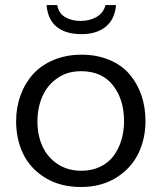

<svg xmlns="http://www.w3.org/2000/svg" viewBox="-20 -730 644 761"><path d="M302.7 -513.2Q364.3 -513.2 413.1 -492.7Q461.9 -472.2 492.9 -436.3Q523.9 -400.4 540.3 -353Q556.6 -305.7 556.6 -250.5Q556.6 -178.7 527.6 -120.1Q498.5 -61.5 439.5 -25.1Q380.4 11.2 300.8 11.2Q220.2 11.2 161.1 -24.2Q102.1 -59.6 73 -117.9Q43.9 -176.3 43.9 -249.5Q43.9 -304.2 61.3 -352.1Q78.6 -399.9 110.8 -435.8Q143.1 -471.7 192.6 -492.4Q242.2 -513.2 302.7 -513.2ZM471.7 -249.5Q471.7 -335.4 428 -391.6Q384.3 -447.8 300.8 -447.8Q246.1 -447.8 206.3 -419.4Q166.5 -391.1 147.5 -346.7Q128.4 -302.2 128.4 -248.5Q128.4 -195.3 147.5 -151.9Q166.5 -108.4 206.8 -80.8Q247.1 -53.2 302.7 -53.2Q344.2 -53.2 377.2 -69.1Q410.2 -85 430.4 -112.5Q450.7 -140.1 461.2 -175Q471.7 -210 471.7 -249.5ZM397.9 -710H439.9Q435.1 -653.3 398.9 -624Q362.8 -594.7 303.2 -594.7Q240.7 -594.7 205.1 -623.3Q169.4 -651.9 164.6 -710H207Q212.4 -677.2 238.3 -662.1Q264.2 -647 299.8 -647Q335 -647 362.8 -662.8Q390.6 -678.7 397.9 -710Z"/></svg>

Font: RGR Online_21
Style: Regular
Weight: 400
Italic angle: -12°
Designer: vernon adams
Foundry: vernon adams
Version: Version 1.000